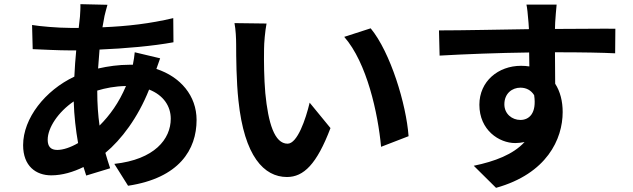

<svg xmlns="http://www.w3.org/2000/svg" viewBox="-20 -828 3040 922"><path d="M749 -548 627 -577C626 -562 622 -537 618 -517H600C551 -517 499 -510 451 -499L458 -590C581 -595 715 -607 813 -625L812 -741C702 -715 594 -702 472 -697L482 -752C486 -767 490 -785 496 -805L366 -808C367 -791 365 -767 364 -748L358 -694H318C257 -694 169 -702 134 -708L137 -592C184 -590 262 -586 314 -586H346C342 -545 339 -503 337 -460C197 -394 91 -260 91 -131C91 -30 153 14 226 14C279 14 332 -2 381 -26L394 15L509 -20C501 -44 493 -69 486 -94C562 -157 642 -262 696 -398C765 -371 800 -318 800 -258C800 -160 722 -62 529 -41L595 64C841 27 924 -110 924 -252C924 -368 847 -459 731 -497ZM585 -415C551 -334 507 -274 458 -225C451 -275 447 -329 447 -390V-393C486 -405 532 -414 585 -415ZM355 -141C319 -120 283 -108 255 -108C223 -108 209 -125 209 -157C209 -214 259 -290 334 -341C336 -272 344 -203 355 -141Z M1260 -715 1106 -717C1112 -686 1114 -643 1114 -615C1114 -554 1115 -437 1125 -345C1153 -77 1248 22 1358 22C1438 22 1501 -39 1567 -213L1467 -335C1448 -255 1408 -138 1361 -138C1298 -138 1268 -237 1254 -381C1248 -453 1247 -528 1248 -593C1248 -621 1253 -679 1260 -715ZM1760 -692 1633 -651C1742 -527 1795 -284 1810 -123L1942 -174C1931 -327 1855 -577 1760 -692Z M2545 -371C2558 -284 2521 -252 2479 -252C2439 -252 2402 -281 2402 -327C2402 -380 2440 -407 2479 -407C2507 -407 2530 -395 2545 -371ZM2088 -682 2091 -561C2214 -568 2370 -574 2521 -576L2522 -509C2509 -511 2496 -512 2482 -512C2373 -512 2282 -438 2282 -325C2282 -203 2377 -141 2454 -141C2470 -141 2485 -143 2499 -146C2444 -86 2356 -53 2255 -32L2362 74C2606 6 2682 -160 2682 -290C2682 -342 2670 -389 2646 -426L2645 -577C2781 -577 2874 -575 2934 -572L2935 -690C2883 -691 2746 -689 2645 -689L2646 -720C2647 -736 2651 -790 2653 -806H2508C2511 -794 2515 -760 2518 -719L2520 -688C2384 -686 2202 -682 2088 -682Z"/></svg>

Font: Noto Sans CJK TC
Style: Bold
Weight: 700
Designer: Ryoko NISHIZUKA 西塚涼子 (kana, bopomofo & ideographs); Paul D. Hunt (Latin, Greek & Cyrillic); Sandoll Communications 산돌커뮤니
Foundry: Adobe
Version: Version 2.004;hotconv 1.0.118;makeotfexe 2.5.65603